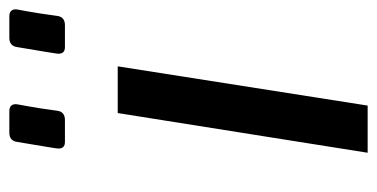

<svg xmlns="http://www.w3.org/2000/svg" viewBox="-218 -589 807 411"><g transform="rotate(-90 185.5 -383.5)"><path d="M64 0 149 -535H249L165 0ZM290 -648Q276 -648 276 -662Q276 -663 276.5 -667Q277 -671 280 -689Q283 -707 290 -749Q292 -767 310 -767H356Q371 -767 371 -753Q371 -753 370.5 -749Q370 -745 366.5 -727Q363 -709 357 -665Q355 -648 337 -648ZM87 -648Q73 -648 73 -662Q73 -663 73.5 -667Q74 -671 77 -689Q80 -707 87 -749Q89 -767 107 -767H153Q168 -767 168 -753Q168 -753 167.5 -749Q167 -745 163.5 -727Q160 -709 154 -665Q152 -648 134 -648Z"/></g></svg>

Font: Exo Thin Medium
Style: Italic
Weight: 500
Italic angle: -9°
Version: Version 2.000